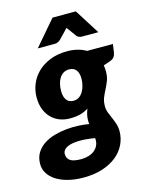

<svg xmlns="http://www.w3.org/2000/svg" viewBox="-167 -810 829 1070"><g transform="rotate(-15 247.5 -275.0)"><path d="M0 0ZM453 -363.5Q453 -331.5 444.2 -309Q435.5 -286.5 425 -266.5Q414.5 -246.5 405.8 -225.5Q397 -204.5 397 -176Q397 -155.5 403.8 -138.2Q410.5 -121 418.5 -103Q426.5 -85 433.2 -65Q440 -45 440 -19Q439.5 21 422 56.8Q404.5 92.5 371.5 119.2Q338.5 146 290.5 161.8Q242.5 177.5 181 177.5Q130.5 177.5 90.5 167Q50.5 156.5 22.8 138.5Q-5 120.5 -20 95.8Q-35 71 -35 42.5Q-35 5 -18.5 -21.8Q-2 -48.5 25 -66.5Q52 -84.5 86.5 -94.2Q121 -104 156.8 -107.5Q192.5 -111 226.5 -109.2Q260.5 -107.5 287 -102.5Q286 -108.5 286 -114.8Q286 -121 286 -128Q286 -154.5 299.5 -188.5Q280 -175.5 254.8 -168Q229.5 -160.5 192 -160.5Q162.5 -160.5 135.5 -170.2Q108.5 -180 87.8 -200Q67 -220 54.5 -250.2Q42 -280.5 42 -322Q42 -360.5 56.8 -397.2Q71.5 -434 100.8 -462.8Q130 -491.5 173.2 -509Q216.5 -526.5 274 -526.5Q303.5 -526.5 330.8 -519.8Q358 -513 381 -499.5H530L523 -451Q518.5 -422.5 494 -412.5L450 -397.5Q453 -381 453 -363.5ZM237 -250.5Q255.5 -250.5 269.2 -260Q283 -269.5 292 -284.8Q301 -300 305.8 -319Q310.5 -338 311 -357.5Q311 -390 297.5 -408Q284 -426 256 -426Q237.5 -426 223.8 -417.2Q210 -408.5 201 -394Q192 -379.5 187.5 -360.5Q183 -341.5 183 -321Q183 -288 196.5 -269.2Q210 -250.5 237 -250.5ZM299 -7Q299 -10 299 -13Q299 -16 298.5 -18.5Q247.5 -27 211.8 -26.5Q176 -26 154 -19.2Q132 -12.5 122 -1.2Q112 10 112 23.5Q112 49 130.8 62Q149.5 75 194 75Q217 75 236.5 69Q256 63 269.8 52.2Q283.5 41.5 291.2 26.5Q299 11.5 299 -7ZM468.5 -584H374Q365.5 -584 358 -586.8Q350.5 -589.5 343.5 -598L313.5 -639.5Q311 -642.5 308.5 -646Q306 -649.5 303.5 -653.5Q296 -644.5 290.5 -639.5L250.5 -598Q243 -591 234.5 -587.5Q226 -584 217.5 -584H119L243 -728.5H377.5Z"/></g></svg>

Font: Lato Black
Style: Italic
Weight: 900
Italic angle: -7°
Designer: Lukasz Dziedzic
Foundry: tyPoland Lukasz Dziedzic
Version: Version 2.007; 2014-02-27